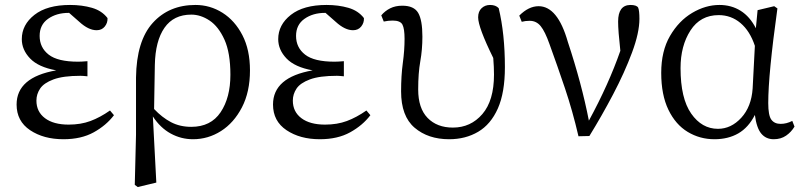

<svg xmlns="http://www.w3.org/2000/svg" viewBox="-20 -548 3246 775"><path d="M424 -102 440 -83Q409 -42 358.5 -14Q308 14 236 14Q156 14 101.5 -22.5Q47 -59 47 -126Q47 -236 207 -264Q135 -277 101.5 -312Q68 -347 68 -390Q68 -448 119 -488Q170 -528 263 -528Q311 -528 351 -516.5Q391 -505 414 -475Q415 -456 403 -441Q391 -426 370 -426Q337 -426 300 -460L259 -496H257Q208 -496 174 -472Q140 -448 140 -403Q140 -356 176.5 -327.5Q213 -299 295 -299Q309 -299 333 -301V-240Q314 -242 305 -242Q235 -242 196 -227.5Q157 -213 142 -190.5Q127 -168 127 -142Q127 -97 161.5 -71Q196 -45 257 -45Q306 -45 345 -59.5Q384 -74 424 -102Z M605 -286 602 -108Q634 -74 670 -55Q706 -36 752 -36Q831 -36 870.5 -95Q910 -154 910 -246Q910 -335 886 -388Q862 -441 826 -465Q790 -489 752 -489Q681 -489 644 -436Q607 -383 605 -286ZM529 -4V-235Q531 -383 596.5 -455.5Q662 -528 769 -528Q828 -528 878 -496.5Q928 -465 958.5 -406Q989 -347 989 -264Q989 -177 956.5 -114.5Q924 -52 872 -19Q820 14 759 14Q711 14 669 -9Q627 -32 597 -78L611 189L536 207L524 198Z M1459 -102 1475 -83Q1444 -42 1393.5 -14Q1343 14 1271 14Q1191 14 1136.5 -22.5Q1082 -59 1082 -126Q1082 -236 1242 -264Q1170 -277 1136.5 -312Q1103 -347 1103 -390Q1103 -448 1154 -488Q1205 -528 1298 -528Q1346 -528 1386 -516.5Q1426 -505 1449 -475Q1450 -456 1438 -441Q1426 -426 1405 -426Q1372 -426 1335 -460L1294 -496H1292Q1243 -496 1209 -472Q1175 -448 1175 -403Q1175 -356 1211.5 -327.5Q1248 -299 1330 -299Q1344 -299 1368 -301V-240Q1349 -242 1340 -242Q1270 -242 1231 -227.5Q1192 -213 1177 -190.5Q1162 -168 1162 -142Q1162 -97 1196.5 -71Q1231 -45 1292 -45Q1341 -45 1380 -59.5Q1419 -74 1459 -102Z M1529 -461 1519 -486Q1534 -504 1555 -514.5Q1576 -525 1604 -525Q1651 -525 1668 -496Q1685 -467 1685 -400Q1685 -348 1676.5 -300.5Q1668 -253 1668 -187Q1668 -111 1706 -72Q1744 -33 1808 -33Q1880 -33 1927 -87.5Q1974 -142 1974 -247Q1974 -277 1971 -314Q1910 -438 1910 -478Q1910 -502 1924 -515Q1938 -528 1958 -528Q1981 -528 1993 -515Q2018 -411 2018 -277Q2018 -174 1989.5 -110Q1961 -46 1910 -16Q1859 14 1793 14Q1708 14 1653.5 -32.5Q1599 -79 1599 -179Q1599 -243 1606 -294Q1613 -345 1613 -391Q1613 -432 1604.5 -448.5Q1596 -465 1565 -465Q1547 -465 1529 -461Z M2086 -460 2076 -485Q2114 -523 2154 -523Q2231 -523 2272 -379Q2328 -210 2357 -61Q2437 -208 2484 -343Q2475 -424 2475 -461Q2475 -527 2524 -528Q2550 -528 2556 -517Q2561 -505 2561 -472Q2561 -416 2531 -335.5Q2501 -255 2455 -167.5Q2409 -80 2359 1L2315 2Q2291 -101 2260.5 -191.5Q2230 -282 2198 -370Q2180 -421 2162.5 -442.5Q2145 -464 2118 -464Q2100 -464 2086 -460Z M3018 -191 3027 -363Q3007 -423 2969 -455Q2931 -487 2881 -487Q2807 -487 2767 -425Q2727 -363 2727 -273Q2727 -151 2770 -89.5Q2813 -28 2878 -28Q2931 -28 2972 -72.5Q3013 -117 3018 -191ZM3178 -60 3187 -37Q3174 -15 3153 -0.5Q3132 14 3103 14Q3072 14 3053 -8.5Q3034 -31 3027 -84Q3001 -33 2960 -9.5Q2919 14 2864 14Q2805 14 2756 -15.5Q2707 -45 2678 -105Q2649 -165 2649 -254Q2649 -342 2684.5 -403Q2720 -464 2774 -496Q2828 -528 2884 -528Q2932 -528 2969.5 -504.5Q3007 -481 3031 -434L3038 -507L3105 -523L3118 -514Q3081 -248 3081 -132Q3081 -82 3093.5 -65Q3106 -48 3131 -48Q3155 -48 3178 -60Z"/></svg>

Font: Han-Nom Khai
Style: Regular
Weight: 400
Version: Version 1.200;June 22, 2023;FontCreator 14.0.0.2814 64-bit